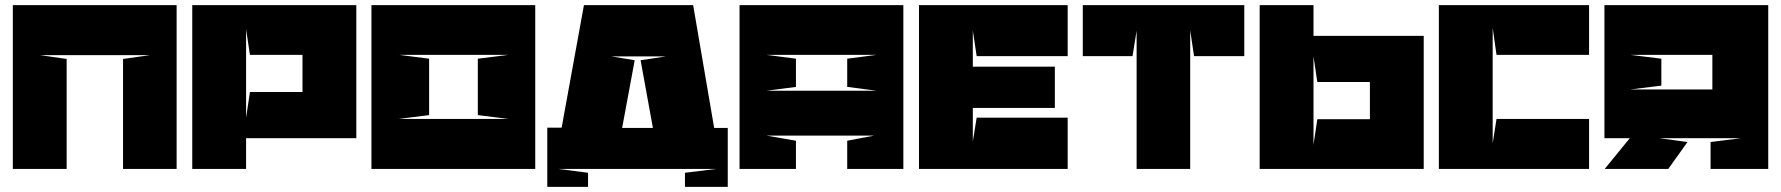

<svg xmlns="http://www.w3.org/2000/svg" viewBox="-20 -659 6948 749"><path d="M136 -444 240 -429V0H30V-639H669V0H460V-429L566 -444H136Z M940 -545V-200L955 -300H1143H1160V-445H1143H955L940 -545ZM940 -120V0H730V-639H1370V-120H940Z M1537 -445 1654 -430V-210L1535 -195H1964L1844 -210V-430L1964 -445ZM2068 0H1429V-639H2068Z M2115 70V-161H2171L2258 -639H2684L2766 -160H2819V70H2652V15L2774 0H2158L2274 15V70ZM2456 -424 2407 -160H2527L2479 -424L2578 -439H2365Z M3085 -430V-320L2970 -305H3400L3285 -320V-430L3400 -445H2970ZM3504 -639V0H3285V-110L3390 -130H2970L3085 -110V0H2865V-639Z M3790 -200H4145V0H3565V-639H4145V-440H3790L3775 -540V-399H4095V-238H3775V-107L3790 -200Z M4414 0V-539L4398 -440H4204V-639H4834V-440H4638L4623 -541V0H4414Z M5104 -94 5119 -194H5307H5324V-339H5307H5119L5104 -439ZM5104 -519H5534V0H4894V-639H5104Z M5803 -550V-100L5818 -195H6179V0H5593V-639H6179V-445H5818L5803 -550Z M6340 -445 6461 -430V-325L6340 -310H6660V-445ZM6452 -120 6563 -105 6488 0H6240L6338 -120H6239V-639H6878V0H6653V-105L6773 -120Z"/></svg>

Font: Banana Brick
Style: Regular
Weight: 400
Designer: artmaker
Foundry: artmaker
Version: Version 4.000 2011 initial release